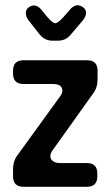

<svg xmlns="http://www.w3.org/2000/svg" viewBox="-20 -716 424 736"><path d="M70 0H313Q353 0 353 -40V-51Q353 -91 313 -91H209Q193 -91 183 -98.5Q173 -106 173 -117Q173 -128 181 -139L340 -362Q354 -382 354 -412V-445Q354 -485 314 -485H70Q30 -485 30 -445V-434Q30 -394 70 -394H183Q219 -394 219 -368Q219 -358 210 -346L44 -117Q30 -97 30 -67V-40Q30 0 70 0ZM132 -584Q152 -560 181 -560H201Q232 -560 250 -582L296 -636Q310 -653 310 -667Q310 -680 298.5 -688Q287 -696 278 -696Q262 -696 247 -678L222 -649Q201 -627 192 -627Q182 -627 162 -650L141 -676Q126 -695 110 -695Q100 -695 89.5 -687.5Q79 -680 79 -666Q79 -651 91 -636Z"/></svg>

Font: WD-XL Lubrifont TC
Style: Regular
Weight: 400
Designer: [WD-XL Lubrifont] Copyright 2020-2022 (c) NightFurySL2001, Skr-ZERO; [ZCOOL QingKe HuangYou] Copyright 2018-2022 (c) The
Version: Version 2.001;hotconv 1.1.1;makeotfexe 2.6.0